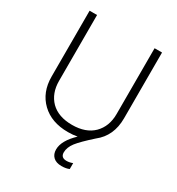

<svg xmlns="http://www.w3.org/2000/svg" viewBox="-210 -833 1088 1177"><g transform="rotate(30 333.5 -244.5)"><path d="M537.1 -700.2Q549.8 -700.2 589.8 -700.2Q589.8 -584 589.8 -234.4Q589.8 -109.4 502 -41Q428.7 24.4 401.4 59.6Q374 95.7 374 130.9Q374 168 414.1 168Q435.5 168 457 159.2Q457 172.9 457 201.2Q435.5 210.9 403.3 210.9Q365.2 210.9 344.7 191.4Q324.2 171.9 324.2 138.7Q324.2 76.2 399.4 4.9Q368.2 10.7 333 10.7Q216.8 10.7 147.5 -55.7Q77.1 -123 77.1 -234.4Q77.1 -389.6 77.1 -700.2Q89.8 -700.2 129.9 -700.2Q129.9 -584 129.9 -234.4Q129.9 -146.5 182.6 -92.8Q236.3 -40 333 -40Q429.7 -40 483.4 -92.8Q537.1 -146.5 537.1 -234.4Q537.1 -389.6 537.1 -700.2Z"/></g></svg>

Font: LeFont
Style: ExtraLight
Weight: 200
Designer: Leryon MEDIA
Version: Version 1.0